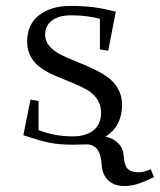

<svg xmlns="http://www.w3.org/2000/svg" viewBox="-20 -476 535 642"><path d="M58.1 -23.9 82 -143.1 108.9 -138.2V-41Q162.6 -20 223.1 -20Q266.1 -20 292 -39.8Q317.9 -59.6 317.9 -100.1Q317.9 -126 304.2 -145.5Q290.5 -165 268.8 -177Q247.1 -189 220.7 -199.5Q194.3 -210 168 -221.2Q141.6 -232.4 119.9 -246.6Q98.1 -260.7 84.5 -283.7Q70.8 -306.6 70.8 -336.9Q70.8 -394.5 110.8 -425.3Q150.9 -456.1 213.9 -456.1Q259.3 -456.1 290.8 -452.1Q322.3 -448.2 367.2 -437L341.8 -306.2L314 -311V-413.1Q270.5 -424.8 217.8 -424.8Q177.7 -424.8 154.3 -407.7Q130.9 -390.6 130.9 -359.9Q130.9 -338.9 145 -322.3Q159.2 -305.7 181.9 -293.9Q204.6 -282.2 232.2 -271.5Q259.8 -260.7 287.1 -248Q314.5 -235.4 337.2 -220Q359.9 -204.6 374 -180.4Q388.2 -156.2 388.2 -126Q388.2 -54.7 333 -19Q358.9 -13.7 375.5 3.2Q392.1 20 394 47.9Q396 78.1 407.7 89.1Q419.4 100.1 443.8 100.1Q460.9 100.1 483.9 89.8L495.1 116.2Q461.4 132.3 439.7 139.2Q418 146 396 146Q362.3 146 342 127.2Q321.8 108.4 319.8 73.2Q317.9 50.3 312 35.6Q306.2 21 297.4 15.4Q288.6 9.8 282.7 8.3Q276.9 6.8 269 6.8Q258.3 6.8 246.8 7.3Q235.4 7.8 223.1 7.8Q176.8 7.8 144.3 1Q111.8 -5.9 58.1 -23.9Z"/></svg>

Font: Dehuti
Style: Book
Weight: 400
Version: Version 1.2